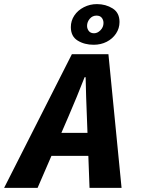

<svg xmlns="http://www.w3.org/2000/svg" viewBox="-66 -915 686 935"><path d="M-46 0 284 -651H462L526 0H370L357 -349Q355 -396 353.5 -442.5Q352 -489 351 -539H346Q327 -491 308 -444Q289 -397 268 -349L117 0ZM117 -156 143 -268H443L418 -156ZM390 -697Q345 -697 312 -717.5Q279 -738 279 -783Q279 -814 296 -839.5Q313 -865 342.5 -880Q372 -895 406 -895Q449 -895 482.5 -874Q516 -853 516 -808Q516 -777 499 -751.5Q482 -726 453.5 -711.5Q425 -697 390 -697ZM392 -753Q409 -753 423.5 -768Q438 -783 438 -803Q438 -818 429.5 -828.5Q421 -839 404 -839Q384 -839 371 -823.5Q358 -808 358 -789Q358 -775 366.5 -764Q375 -753 392 -753Z"/></svg>

Font: Source Code Pro ExtraBold
Style: Italic
Weight: 800
Italic angle: -11°
Monospace: yes
Designer: Paul D. Hunt, Teo Tuominen
Foundry: Adobe Systems Incorporated
Version: Version 1.016;hotconv 1.0.116;makeotfexe 2.5.65601